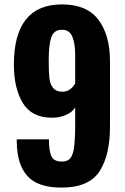

<svg xmlns="http://www.w3.org/2000/svg" viewBox="-20 -840 565 871"><path d="M105 -41C73 -75 57 -127 56 -196V-208H202C202 -171 206 -145 214 -130C221 -115 237 -107 261 -107C278 -107 290 -112 299 -122C307 -132 313 -149 316 -172C319 -195 321 -228 321 -271V-353C312 -338 299 -327 280 -319C261 -310 240 -306 215 -306C155 -306 111 -328 84 -372C57 -416 43 -474 43 -547C43 -729 116 -820 261 -820C336 -820 391 -797 426 -751C461 -705 479 -642 479 -561V-266C479 -179 463 -111 431 -62C398 -13 341 11 260 11C188 11 136 -6 105 -41ZM321 -461V-590C321 -625 317 -653 308 -674C299 -695 284 -705 261 -705C237 -705 221 -694 213 -672C205 -649 201 -614 201 -565C201 -530 202 -504 204 -486C206 -467 212 -452 221 -441C230 -430 243 -424 262 -424C287 -424 306 -436 321 -461Z"/></svg>

Font: Oswald SemiBold
Style: Regular
Weight: 400
Version: Version